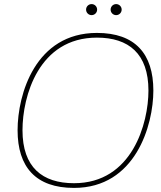

<svg xmlns="http://www.w3.org/2000/svg" viewBox="-20 -905 789 939"><path d="M90 -268C90 -434 169 -721 454 -721C609 -721 706 -643 706 -462C706 -303 627 -9 342 -9C187 -9 90 -87 90 -268ZM66 -268C66 -88 155 14 342 14C643 14 730 -293 730 -462C730 -642 641 -744 454 -744C153 -744 66 -444 66 -268ZM401 -858C401 -843 413 -831 428 -831C443 -831 455 -843 455 -858C455 -873 443 -885 428 -885C413 -885 401 -873 401 -858ZM521 -858C521 -843 533 -831 548 -831C563 -831 575 -843 575 -858C575 -873 563 -885 548 -885C533 -885 521 -873 521 -858Z"/></svg>

Font: Nacelle Thin
Style: Italic
Weight: 100
Italic angle: -12°
Designer: Sora Sagano
Foundry: Sora Sagano
Version: Version 1.000;FEAKit 1.0